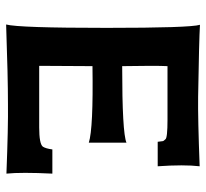

<svg xmlns="http://www.w3.org/2000/svg" viewBox="-43 -626 673 627"><g transform="rotate(90 293.5 -312.5)"><path d="M547 3Q392 -3 321 -2Q230 -2 60 4Q71 -37 71 -324Q71 -596 61 -629Q111 -626 296 -623Q366 -622 523 -628Q517 -577 523 -491H443L441 -507Q441 -510 435 -516Q431 -523 371 -523H196Q194 -485 196 -375Q413 -375 446 -389V-266Q399 -281 196 -278L195 -104H396Q450 -104 459 -116Q465 -125 468 -147H547Q542 -45 547 3Z"/></g></svg>

Font: GFS Neohellenic Rg
Style: Bold
Weight: 700
Designer: Designed by Takis Katsoulidis and George D. Matthiopoulos.
Foundry: Designed by Takis Katsoulidis and George D. Matthiopoulos.
Version: Version 1.0